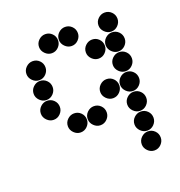

<svg xmlns="http://www.w3.org/2000/svg" viewBox="-127 -605 853 911"><g transform="rotate(-20 300.0 -150.0)"><path d="M152 -450Q152 -431 166.5 -416.5Q181 -402 200 -402Q220 -402 234 -416.5Q248 -431 248 -450Q248 -470 234 -484Q220 -498 200 -498Q181 -498 166.5 -484Q152 -470 152 -450ZM252 -450Q252 -431 266.5 -416.5Q281 -402 300 -402Q320 -402 334 -416.5Q348 -431 348 -450Q348 -470 334 -484Q320 -498 300 -498Q281 -498 266.5 -484Q252 -470 252 -450ZM452 -450Q452 -431 466.5 -416.5Q481 -402 500 -402Q520 -402 534 -416.5Q548 -431 548 -450Q548 -470 534 -484Q520 -498 500 -498Q481 -498 466.5 -484Q452 -470 452 -450ZM52 -350Q52 -331 66.5 -316.5Q81 -302 100 -302Q120 -302 134 -316.5Q148 -331 148 -350Q148 -370 134 -384Q120 -398 100 -398Q81 -398 66.5 -384Q52 -370 52 -350ZM352 -350Q352 -331 366.5 -316.5Q381 -302 400 -302Q420 -302 434 -316.5Q448 -331 448 -350Q448 -370 434 -384Q420 -398 400 -398Q381 -398 366.5 -384Q352 -370 352 -350ZM452 -350Q452 -331 466.5 -316.5Q481 -302 500 -302Q520 -302 534 -316.5Q548 -331 548 -350Q548 -370 534 -384Q520 -398 500 -398Q481 -398 466.5 -384Q452 -370 452 -350ZM52 -250Q52 -231 66.5 -216.5Q81 -202 100 -202Q120 -202 134 -216.5Q148 -231 148 -250Q148 -270 134 -284Q120 -298 100 -298Q81 -298 66.5 -284Q52 -270 52 -250ZM452 -250Q452 -231 466.5 -216.5Q481 -202 500 -202Q520 -202 534 -216.5Q548 -231 548 -250Q548 -270 534 -284Q520 -298 500 -298Q481 -298 466.5 -284Q452 -270 452 -250ZM52 -150Q52 -131 66.5 -116.5Q81 -102 100 -102Q120 -102 134 -116.5Q148 -131 148 -150Q148 -170 134 -184Q120 -198 100 -198Q81 -198 66.5 -184Q52 -170 52 -150ZM352 -150Q352 -131 366.5 -116.5Q381 -102 400 -102Q420 -102 434 -116.5Q448 -131 448 -150Q448 -170 434 -184Q420 -198 400 -198Q381 -198 366.5 -184Q352 -170 352 -150ZM452 -150Q452 -131 466.5 -116.5Q481 -102 500 -102Q520 -102 534 -116.5Q548 -131 548 -150Q548 -170 534 -184Q520 -198 500 -198Q481 -198 466.5 -184Q452 -170 452 -150ZM152 -50Q152 -31 166.5 -16.5Q181 -2 200 -2Q220 -2 234 -16.5Q248 -31 248 -50Q248 -70 234 -84Q220 -98 200 -98Q181 -98 166.5 -84Q152 -70 152 -50ZM252 -50Q252 -31 266.5 -16.5Q281 -2 300 -2Q320 -2 334 -16.5Q348 -31 348 -50Q348 -70 334 -84Q320 -98 300 -98Q281 -98 266.5 -84Q252 -70 252 -50ZM452 -50Q452 -31 466.5 -16.5Q481 -2 500 -2Q520 -2 534 -16.5Q548 -31 548 -50Q548 -70 534 -84Q520 -98 500 -98Q481 -98 466.5 -84Q452 -70 452 -50ZM452 50Q452 69 466.5 83.5Q481 98 500 98Q520 98 534 83.5Q548 69 548 50Q548 30 534 16Q520 2 500 2Q481 2 466.5 16Q452 30 452 50ZM452 150Q452 169 466.5 183.5Q481 198 500 198Q520 198 534 183.5Q548 169 548 150Q548 130 534 116Q520 102 500 102Q481 102 466.5 116Q452 130 452 150Z"/></g></svg>

Font: Matrix Sans Print
Style: Regular
Weight: 400
Designer: Brad Neil
Version: Version 1.100